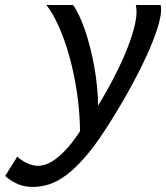

<svg xmlns="http://www.w3.org/2000/svg" viewBox="-118 -508 653 755"><path d="M169.4 -488.3Q181.6 -471.7 193.6 -446Q205.6 -420.4 216.6 -388.4Q227.5 -356.4 236.8 -319.8Q246.1 -283.2 252.9 -244.6Q259.8 -206.1 263.7 -167.2Q267.6 -128.4 267.6 -92.3Q299.3 -144 326.9 -197Q354.5 -250 375 -299.1Q395.5 -348.1 407.2 -390.1Q418.9 -432.1 418.9 -461.9Q418.9 -476.6 416 -488.3H513.7Q515.6 -481.9 515.6 -470.7Q515.6 -441.9 500 -393.3Q484.4 -344.7 455.6 -282.5Q426.8 -220.2 386.5 -147.9Q346.2 -75.7 297.4 0Q253.4 67.9 214.8 111.8Q176.3 155.8 141.4 181.4Q106.4 207 74.5 217Q42.5 227.1 11.2 227.1Q-22.5 227.1 -49.1 215.3Q-75.7 203.6 -97.7 184.1L-49.8 107.4Q-43.9 113.8 -34.9 120.1Q-25.9 126.5 -15.4 131.8Q-4.9 137.2 7.1 140.6Q19 144 31.2 144Q45.9 144 64.2 137.7Q82.5 131.3 103.3 115.5Q124 99.6 147.5 73.5Q170.9 47.4 196.8 7.8Q195.8 -69.3 184.6 -144.5Q173.3 -219.7 155 -285.4Q136.7 -351.1 113.3 -403.6Q89.8 -456.1 64.5 -488.3Z"/></svg>

Font: Andika New Basic
Style: Italic
Weight: 400
Italic angle: -14°
Designer: Victor Gaultney, Annie Olsen, Julie Remington, Don Collingsworth, Eric Hays
Foundry: SIL International
Version: Version 5.500